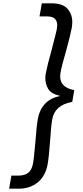

<svg xmlns="http://www.w3.org/2000/svg" viewBox="-20 -954 502 1161"><path d="M417 -338Q311 -319 296 -233Q289 -195 283 -103Q276 -5 268 39Q255 111 208 149Q161 187 93 187H35L49 108H90Q129 108 151 90.5Q173 73 180 33Q185 4 188.5 -38.5Q192 -81 194 -96Q201 -192 209 -236Q218 -289 251 -325Q284 -361 341 -373V-375Q288 -387 271 -417Q254 -447 254 -480Q254 -495 257 -511Q265 -555 292 -651Q295 -666 306.5 -708.5Q318 -751 324 -780Q326 -792 326 -802Q326 -825 312.5 -840Q299 -855 260 -855H219L233 -934H291Q359 -934 388 -901Q417 -868 417 -822Q417 -805 414 -786Q406 -742 379 -644Q352 -552 346 -514Q344 -502 344 -491Q344 -425 429 -409Z"/></svg>

Font: Fz Poppins
Style: Italic
Weight: 400
Italic angle: -10°
Designer: Ninad Kale (Devanagari), Jonny Pinhorn (Latin)
Foundry: Indian Type Foundry
Version: Vit hóa bi Vntype.Com & FontZin.Com